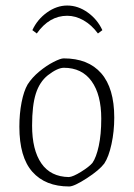

<svg xmlns="http://www.w3.org/2000/svg" viewBox="-20 -664 483 694"><path d="M50 -206Q50 -253 58 -294Q66 -335 80 -359Q96 -384 122 -405.5Q148 -427 173.5 -440Q199 -453 210 -453Q299 -453 346 -399Q393 -345 393 -239Q393 -189 383 -143Q373 -97 357 -73Q339 -49 293.5 -19.5Q248 10 230 10Q144 10 97 -43Q50 -96 50 -206ZM314 -75Q328 -95 337 -136.5Q346 -178 346 -235Q346 -322 311 -370.5Q276 -419 211 -419Q188 -419 153 -392Q123 -368 109.5 -325.5Q96 -283 96 -210Q96 -122 129.5 -73.5Q163 -25 229 -24Q244 -25 273 -43Q302 -61 314 -75ZM97 -555Q115 -594 150 -619Q185 -644 223 -644Q262 -644 297 -619Q332 -594 350 -555L334 -543Q311 -574 282 -590.5Q253 -607 223 -607Q158 -607 113 -543Z"/></svg>

Font: Grenze ExtraLight
Style: Regular
Weight: 275
Designer: Renata Polastri
Foundry: Omnibus-Type
Version: Version 1.002; ttfautohint (v1.8)